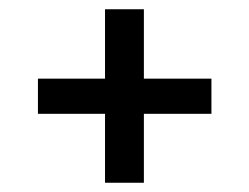

<svg xmlns="http://www.w3.org/2000/svg" viewBox="-20 -539 539 415"><path d="M291 -369H437V-293H291V-144H207V-293H62V-369H207V-519H291Z"/></svg>

Font: Fira Sans
Style: Regular
Weight: 400
Designer: bBox Type GmbH & Carrois Corporate GbR & Edenspiekermann AG
Foundry: bBox Type GmbH & Carrois Corporate GbR & Edenspiekermann AG
Version: Version 4.301